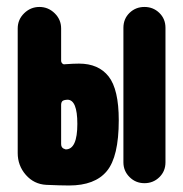

<svg xmlns="http://www.w3.org/2000/svg" viewBox="-20 -540 540 566"><path d="M467.8 -458V-61.5Q467.8 -35.2 449.7 -17.6Q431.6 0 405.8 0Q379.9 0 361.8 -18.1Q343.8 -36.1 343.8 -61.5V-458Q343.8 -484.4 361.8 -502Q379.9 -519.5 405.8 -519.5Q431.6 -519.5 449.7 -502Q467.8 -484.4 467.8 -458ZM173.8 -99.6Q208 -99.6 208 -174.8Q208 -246.1 178.7 -246.1Q176.8 -246.1 174.3 -245.6Q171.9 -245.1 170.9 -245.1Q160.2 -243.2 160.2 -231.4V-115.2Q160.2 -103.5 170.9 -100.6Q171.9 -100.6 173.8 -99.6ZM212.9 -352.5Q270.5 -352.5 300.3 -314.5Q330.1 -276.4 330.1 -185.5Q330.1 -78.1 294.9 -35.6Q259.8 6.8 183.6 6.8Q159.2 6.8 116.2 4.9Q80.1 2.9 56.2 -24.4Q32.2 -51.8 32.2 -88.9V-456.1Q32.2 -482.4 51.3 -501Q70.3 -519.5 96.2 -519.5Q122.1 -519.5 141.1 -501Q160.2 -482.4 160.2 -456.1V-361.3Q160.2 -356.4 163.6 -353Q167 -349.6 170.9 -350.6Q197.3 -352.5 212.9 -352.5Z"/></svg>

Font: Rounded-X Mgen+ 1m bold
Style: Bold
Weight: 700
Designer: [Source Han Sans]
Ryoko NISHIZUKA  (kana & ideographs); Paul D. Hunt (Latin, Greek & Cyrillic); Wenlong ZHANG  (bopomofo
Version: Version 1.059.20150602